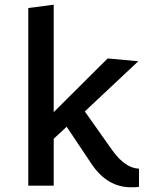

<svg xmlns="http://www.w3.org/2000/svg" viewBox="-20 -788 625 815"><path d="M208 0H100V-754L208 -768V-312L437 -540L567 -528L340 -315L456 -151Q511 -74 570 -72V5Q562 7 537 7Q436 7 370 -90L263 -250L208 -199Z"/></svg>

Font: Convergence
Style: Regular
Weight: 400
Designer: Nicolas Silva and John Vargas
Foundry: Nicolas Silva and Jonh Vargas
Version: Version 1.002